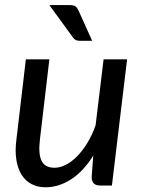

<svg xmlns="http://www.w3.org/2000/svg" viewBox="-20 -746 572 772"><path d="M40 0ZM178.5 -507.5 140.5 -185Q133.5 -127 147.2 -99.2Q161 -71.5 199 -71.5Q221.5 -71.5 245 -83.5Q268.5 -95.5 290.5 -118Q312.5 -140.5 331.8 -172.2Q351 -204 364.5 -243L396.5 -507.5H491L430 0H383Q348.5 0 348.5 -34L355 -120.5Q315.5 -57 265.8 -25Q216 7 163.5 7Q131.5 7 107 -5.8Q82.5 -18.5 67 -43Q51.5 -67.5 45.8 -103.2Q40 -139 46 -185L84 -507.5ZM261 -725.5Q277 -725.5 284 -720Q291 -714.5 296 -703L350.5 -582H300.5Q290.5 -582 284.2 -585.2Q278 -588.5 272.5 -596.5L178.5 -725.5Z"/></svg>

Font: Lato Medium
Style: Italic
Weight: 500
Italic angle: -7°
Designer: Lukasz Dziedzic
Foundry: tyPoland Lukasz Dziedzic
Version: Version 2.006; 2014-01-15